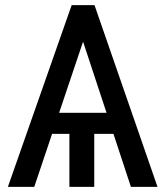

<svg xmlns="http://www.w3.org/2000/svg" viewBox="-20 -727 642 747"><path d="M421.4 -206.1H346.7V0H250V-206.1H182.6L113.3 0H10.7L258.8 -707H347.7L592.8 0H489.3ZM394.5 -288.1 303.2 -564.9 210 -288.1Z"/></svg>

Font: Pretendard GOV
Style: Regular
Weight: 400
Designer: Base glyphs from Inter by Rasmus Andersson; Hangeul glyphs from Noto Sans CJK(Source Han Sans) by Jang Soo-young and Kan
Foundry: Kil Hyung-jin
Version: Version 1.309